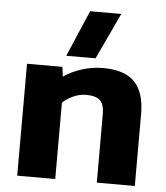

<svg xmlns="http://www.w3.org/2000/svg" viewBox="-52 -764 699 810"><g transform="rotate(5 297.5 -359.0)"><path d="M297 -718H429L337 -522H213ZM51 -474H201L206 -433Q237 -455 281.5 -469.5Q326 -484 373 -484Q464 -484 506.5 -440Q549 -396 549 -304V0H388V-291Q388 -331 370.5 -348Q353 -365 310 -365Q284 -365 257 -353Q230 -341 212 -323V0H51Z"/></g></svg>

Font: Kanit SemiBold
Style: Regular
Weight: 600
Designer: Katatrad Team
Foundry: CadsonDemak
Version: Version 1.030